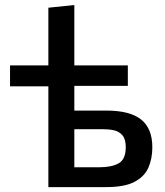

<svg xmlns="http://www.w3.org/2000/svg" viewBox="-20 -764 674 784"><path d="M177.5 0V-411.5H21V-497H177.5V-732.5L283.5 -743.5V-497H502V-413.5H283.5V-312.5H413.5Q510.5 -312.5 556.2 -276Q602 -239.5 602 -162.5Q602 -116 585.8 -79.2Q569.5 -42.5 528.8 -21.2Q488 0 413.5 0ZM283.5 -81H385.5Q436 -81 464.8 -97.2Q493.5 -113.5 493.5 -163.5Q493.5 -195.5 480.2 -211.2Q467 -227 446 -231.8Q425 -236.5 401 -236.5H283.5Z"/></svg>

Font: Commissioner Medium
Style: Regular
Weight: 500
Designer: Kostas Bartsokas
Foundry: Kostas Bartsokas
Version: Version 1.000; ttfautohint (v1.8.3)